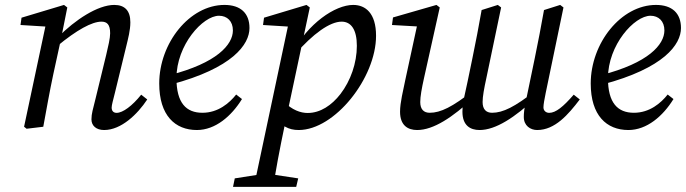

<svg xmlns="http://www.w3.org/2000/svg" viewBox="-20 -507 2744 768"><path d="M345.8 -29.5C345.8 -4.1 365 13.1 396.4 13.1C464.9 13.1 530 -50 569 -109.2L544.8 -128.3C508.9 -83.4 471.3 -55.6 446.5 -55.6C434.6 -55.6 426.6 -62.6 426.6 -76.5C426.6 -86.5 432.6 -107.3 439.5 -135.1L484.6 -320.2C492.6 -353.2 501.4 -386.1 501.4 -417.9C501.4 -464.2 479.2 -487.3 437.1 -487.3C371 -487.3 280.3 -427.6 213 -359.2L208.2 -322C287.4 -387.6 348 -420.4 385.8 -420.4C407.6 -420.4 420.6 -409.4 420.6 -373.8C420.6 -353.9 412.7 -321 404.7 -287.1L361.8 -110.8C351.9 -70.1 345.8 -52.7 345.8 -29.5ZM153.1 0C166.2 -71 178.2 -140.1 193.2 -210.1L224.2 -352.2L249.2 -477.2L236 -487.3L66.1 -436.2L62 -407L182.2 -399.6L164.3 -414L76.3 -0.1L86.4 8L153.1 0Z M767.6 13.1C841.5 13.1 905.9 -42.6 947.9 -110.8L924.7 -128.9C897.6 -94.7 852.6 -55.9 789.7 -55.9C724.8 -55.9 685.8 -94.9 685.8 -194.4C685.8 -327.2 791.3 -444 856 -444C888.7 -444 911.6 -422.2 911.6 -385.3C911.6 -328.1 846.8 -254.9 659.9 -206.9L663.9 -169C910.6 -234.5 977.9 -329.2 977.9 -394.9C977.9 -454 942.5 -487.3 877.9 -487.3C738.1 -487.3 616.9 -334.3 616.9 -173C616.9 -45.3 680.1 13.1 767.6 13.1Z M995.4 240.6H1073.2C1083.3 172.5 1095.3 106.4 1122.1 -21.8L1126.2 -39.8L1219.2 -477.2L1206 -487.3L1036.1 -436.2L1032.1 -407L1151.2 -399.6L1134.3 -414L995.4 240.6ZM1072.8 -44.6C1105.7 -2.9 1133.9 13.1 1174.8 13.1C1319 13.1 1484.2 -195.4 1484.2 -363.9C1484.2 -454.3 1442.1 -487.3 1392.8 -487.3C1319.9 -487.3 1211.5 -412.7 1148.7 -294.6L1159.6 -289.1C1232.6 -372.8 1299.8 -420.4 1346.5 -420.4C1384.5 -420.4 1407.4 -388.6 1407.4 -323.7C1407.4 -254.9 1382.5 -183.8 1341.8 -130.9C1306.9 -85.8 1261.3 -55.1 1210.7 -55.1C1182.4 -55.1 1148.6 -66.6 1114.7 -100.8L1072.8 -44.6ZM912.1 240.6H1164.8L1172.8 206.5L1053.7 188.5H1034.1L919.1 206.5L912.1 240.6Z M1648.7 13.1C1713.7 13.1 1790.7 -37.8 1874.3 -116L1872.1 -144.1C1790.1 -79.6 1742.5 -55.9 1698.9 -55.9C1675 -55.9 1661 -69.8 1661 -98.8C1661 -120.7 1666.9 -153.4 1675.9 -194L1739 -477.2L1725.9 -487.3L1552 -437.2L1547.9 -407L1660.3 -400.6L1652.2 -422.8L1601 -186.4C1593.1 -146.6 1580.2 -97 1580.2 -60.2C1580.2 -5.2 1611.4 13.1 1648.7 13.1ZM1898.2 13.1C1963.2 13.1 2040 -37.8 2123.6 -116L2121.5 -144.1C2039.5 -79.6 1991.9 -55.9 1948.3 -55.9C1924.4 -55.9 1910.4 -69.8 1910.4 -98.8C1910.4 -120.7 1916.4 -153.4 1925.3 -194L1984.5 -477.2L1971.3 -487.3L1906.5 -466.8C1895.6 -403.1 1882.7 -338.5 1869.8 -274.9L1850.5 -181.5C1842.5 -141.7 1829.7 -97 1829.7 -60.2C1829.7 -5.2 1860.9 13.1 1898.2 13.1ZM2128.8 13.1C2200.1 13.1 2253.3 -49.1 2299.1 -109.2L2274.9 -128.3C2233.2 -80.4 2203.4 -55.6 2176.7 -55.6C2164.7 -55.6 2153.8 -63.5 2153.8 -77.5C2153.8 -89.5 2157.8 -110.3 2162.8 -135.1L2233.9 -477.2L2220.7 -487.3L2156 -466.8C2145 -403.1 2132.1 -338.5 2119.2 -274.9L2085.2 -111C2076.3 -70.4 2075.2 -53.3 2075.2 -39C2075.2 -4.4 2101.3 13.1 2128.8 13.1Z M2493.6 13.1C2567.5 13.1 2631.9 -42.6 2673.9 -110.8L2650.7 -128.9C2623.6 -94.7 2578.6 -55.9 2515.7 -55.9C2450.8 -55.9 2411.8 -94.9 2411.8 -194.4C2411.8 -327.2 2517.3 -444 2582 -444C2614.7 -444 2637.6 -422.2 2637.6 -385.3C2637.6 -328.1 2572.8 -254.9 2385.9 -206.9L2389.9 -169C2636.6 -234.5 2703.9 -329.2 2703.9 -394.9C2703.9 -454 2668.5 -487.3 2603.9 -487.3C2464.1 -487.3 2342.9 -334.3 2342.9 -173C2342.9 -45.3 2406.1 13.1 2493.6 13.1Z"/></svg>

Font: Source Serif Variable
Style: Italic
Weight: 389
Italic angle: -12°
Designer: Frank Grießhammer
Foundry: Adobe Systems Incorporated
Version: Version 3.001;hotconv 1.0.111;makeotfexe 2.5.65597